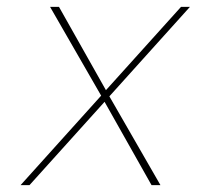

<svg xmlns="http://www.w3.org/2000/svg" viewBox="-20 -540 640 560"><path d="M40 0 275 -261 126 -520H152L289 -277L508 -520H534L299 -259L448 0H422L285 -243L66 0Z"/></svg>

Font: Iosevka Thin Extended Oblique
Style: Regular
Weight: 100
Width: 7
Italic angle: -9°
Monospace: yes
Designer: Belleve Invis
Foundry: Belleve Invis
Version: Version 32.5.0; ttfautohint (v1.8.4)